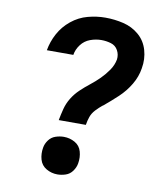

<svg xmlns="http://www.w3.org/2000/svg" viewBox="-84 -810 744 886"><g transform="rotate(10 288.0 -367.5)"><path d="M208 -240H335Q338 -260 344.5 -278.5Q351 -297 365.5 -312.5Q380 -328 396 -341H397Q431 -369 462.5 -398.5Q494 -428 516 -465Q538 -502 544 -542Q552 -586 540 -627.5Q528 -669 496.5 -696Q465 -723 423.5 -733Q382 -743 338 -743Q298 -743 256.5 -732Q215 -721 180.5 -693Q146 -665 125.5 -627Q105 -589 98 -548H222Q226 -574 243 -596.5Q260 -619 286 -628.5Q312 -638 338 -638Q361 -638 383 -631.5Q405 -625 416 -605Q427 -585 424 -562Q419 -535 402.5 -511Q386 -487 365.5 -466.5Q345 -446 322 -428Q299 -410 278 -390Q257 -370 242 -345.5Q227 -321 220 -294Q213 -267 208 -240ZM245 8Q264 8 283.5 1.5Q303 -5 315.5 -22.5Q328 -40 331 -59Q336 -87 328.5 -114Q321 -141 297 -154.5Q273 -168 245 -168Q226 -168 206.5 -161.5Q187 -155 174.5 -138Q162 -121 159 -102Q154 -73 161.5 -46.5Q169 -20 193 -6Q217 8 245 8Z"/></g></svg>

Font: Iosevka Sparkle
Style: Bold Italic
Weight: 700
Italic angle: -9°
Designer: Belleve Invis
Foundry: Belleve Invis
Version: Version 4.5.0; ttfautohint (v1.8.3)